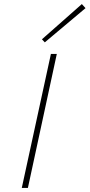

<svg xmlns="http://www.w3.org/2000/svg" viewBox="-20 -923 440 943"><path d="M230 -658H259L117 0H87ZM186 -730 382 -903 400 -883 200 -715Z"/></svg>

Font: Ysabeau Extralight
Style: Italic
Weight: 200
Italic angle: -12°
Designer: Christian Thalmann (Catharsis Fonts)
Version: Version 0.003